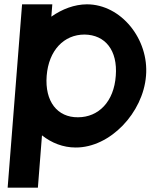

<svg xmlns="http://www.w3.org/2000/svg" viewBox="-20 -683 697 889"><path d="M217.7 -605.9C267.8 -641.2 324.9 -662.6 382.2 -663C541.2 -663 670.4 -501 656.1 -332C642.7 -161 489.9 1 330 0C272.3 0 218.7 -21.2 174.4 -56.3L155.4 186H15.4L82.2 -663H222.2ZM196.1 -332C186.8 -213 245.9 -139 341 -140C437 -140 507.8 -213 516.1 -332C525.4 -450 467.1 -522 371.2 -523C276.2 -523 205.4 -450 196.1 -332Z"/></svg>

Font: Poland Can Into
Style: Of Regular
Weight: 500
Foundry: Cannot Into Space Fonts
Version: Version 1.01